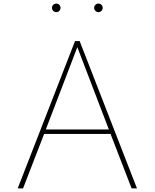

<svg xmlns="http://www.w3.org/2000/svg" viewBox="-20 -1055 866 1075"><path d="M79 0 400 -825H426L747 0H717L599 -305H227L109 0ZM236.5 -330H589.5L413 -791ZM531 -987Q521.5 -987 514.2 -994.2Q507 -1001.5 507 -1011Q507 -1021 514.2 -1028Q521.5 -1035 531 -1035Q541 -1035 548 -1028Q555 -1021 555 -1011Q555 -1001.5 548 -994.2Q541 -987 531 -987ZM295 -987Q285.5 -987 278.2 -994.2Q271 -1001.5 271 -1011Q271 -1021 278.2 -1028Q285.5 -1035 295 -1035Q305 -1035 312 -1028Q319 -1021 319 -1011Q319 -1001.5 312 -994.2Q305 -987 295 -987Z"/></svg>

Font: Spartan Thin Thin
Style: Regular
Weight: 250
Version: Version 1.004